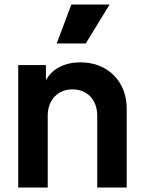

<svg xmlns="http://www.w3.org/2000/svg" viewBox="-20 -833 633 853"><path d="M361 -640 467 -813H297L232 -640ZM192 0V-319C192 -390 238 -436 302 -436C367 -436 412 -390 412 -319V0H543V-350C543 -472 458 -556 338 -556C299 -556 266 -548 237 -531C214 -518 197 -500 184 -477V-544H61V0Z"/></svg>

Font: Plus Jakarta Sans
Style: Bold
Weight: 700
Designer: Gumpita Rahayu
Foundry: Tokotype
Version: Version 2.071;gftools[0.9.30]